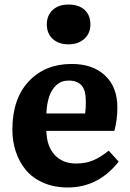

<svg xmlns="http://www.w3.org/2000/svg" viewBox="-20 -807 568 841"><path d="M185.1 -700.2Q185.1 -739.3 210.7 -763.2Q236.3 -787.1 279.8 -787.1Q325.2 -787.1 350.6 -763.7Q376 -740.2 376 -700.2Q376 -661.1 349.4 -637Q322.8 -612.8 279.8 -612.8Q236.8 -612.8 210.9 -636.5Q185.1 -660.2 185.1 -700.2ZM276.9 14.2Q216.8 14.2 169.4 -6.6Q122.1 -27.3 93 -62.7Q64 -98.1 49.1 -143.1Q34.2 -188 34.2 -238.8Q34.2 -374 105.7 -450.4Q177.2 -526.9 293.9 -526.9Q386.2 -526.9 440.2 -476.3Q494.1 -425.8 494.1 -335.9Q494.1 -282.2 481 -233.9H183.1Q184.6 -166 219.5 -128.4Q254.4 -90.8 313 -90.8Q356.4 -90.8 388.9 -105Q421.4 -119.1 456.1 -147L500 -99.1Q410.6 14.2 276.9 14.2ZM183.1 -310.1H353Q356 -329.6 356 -362.8Q356 -412.6 336.9 -433.3Q317.9 -454.1 280.8 -454.1Q248.5 -454.1 226.8 -434.1Q205.1 -414.1 195.1 -383.1Q185.1 -352.1 183.1 -310.1Z"/></svg>

Font: Literata Book
Style: Bold
Weight: 700
Designer: Latin by Veronika Burian and Jose Scaglione. Greek by Irene Vlachou. Cyrillic by Vera Evstafieva
Foundry: TypeTogether
Version: Version 2.003;PS 002.003;hotconv 1.0.88;makeotf.lib2.5.64775